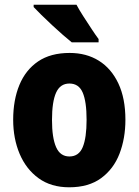

<svg xmlns="http://www.w3.org/2000/svg" viewBox="-20 -786 590 816"><path d="M513 -277Q513 -198 488 -133Q463 -68 410 -29Q357 10 274 10Q197 10 144 -28.5Q91 -67 63.5 -132Q36 -197 36 -277Q36 -361 62.5 -425Q89 -489 142 -525Q195 -561 276 -561Q347 -561 400 -528Q453 -495 483 -431.5Q513 -368 513 -277ZM201 -276Q201 -200 218.5 -160.5Q236 -121 275 -121Q315 -121 331.5 -160.5Q348 -200 348 -277Q348 -354 331.5 -392.5Q315 -431 275 -431Q236 -431 218.5 -392.5Q201 -354 201 -276ZM305 -766Q316 -745 334 -717Q352 -689 369.5 -662.5Q387 -636 399 -620V-606H285Q270 -618 247.5 -637.5Q225 -657 201 -679.5Q177 -702 156 -722.5Q135 -743 123 -756V-766Z"/></svg>

Font: Noto Sans Bengali Condensed ExtraBold
Style: Regular
Weight: 800
Width: 3
Designer: Joana Ranito - Universal Thirst; Jelle Bosma - Monotype Design Team
Foundry: Universal Thirst ehf.
Version: Version 3.000; ttfautohint (v1.8.4.7-5d5b)